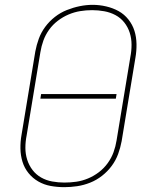

<svg xmlns="http://www.w3.org/2000/svg" viewBox="-20 -766 640 794"><path d="M246 8Q217 8 189.5 3Q162 -2 138.5 -15.5Q115 -29 98 -50Q81 -71 73 -97Q65 -123 64.5 -151.5Q64 -180 69 -208L126 -553Q131 -580 140.5 -606Q150 -632 167 -655Q184 -678 207 -696Q230 -714 256.5 -724.5Q283 -735 310 -740.5Q337 -746 363 -746Q391 -746 419 -739.5Q447 -733 470.5 -720Q494 -707 511 -685.5Q528 -664 536 -638.5Q544 -613 544.5 -584Q545 -555 540 -527L483 -182Q478 -155 468.5 -129Q459 -103 442 -80Q425 -57 402 -39Q379 -21 352.5 -10.5Q326 0 299 4Q272 8 246 8ZM246 -11Q271 -11 295.5 -14.5Q320 -18 344 -28Q368 -38 389 -54Q410 -70 425.5 -91.5Q441 -113 449.5 -136.5Q458 -160 462 -185L519 -530Q524 -555 524 -581Q524 -607 516.5 -630.5Q509 -654 494 -673Q479 -692 457.5 -703.5Q436 -715 411 -719.5Q386 -724 361 -724Q336 -724 311.5 -720Q287 -716 263.5 -706Q240 -696 219 -680Q198 -664 183 -643Q168 -622 159.5 -598.5Q151 -575 147 -550L90 -205Q85 -180 85 -154.5Q85 -129 92.5 -105.5Q100 -82 114.5 -63Q129 -44 150 -32Q171 -20 196 -15.5Q221 -11 246 -11ZM147 -358 150 -377H462L459 -358Z"/></svg>

Font: Iosevka Curly ThExObl
Style: Regular
Weight: 100
Width: 7
Italic angle: -9°
Monospace: yes
Designer: Belleve Invis
Foundry: Belleve Invis
Version: Version 11.1.0; ttfautohint (v1.8.3)